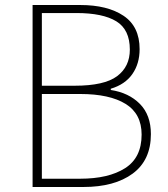

<svg xmlns="http://www.w3.org/2000/svg" viewBox="-20 -746 672 766"><path d="M110 -726H300Q409 -726 473 -683Q537 -640 537 -550Q537 -492 508 -450.5Q479 -409 422 -392V-387Q494 -376 538 -331.5Q582 -287 582 -211Q582 -107 509.5 -53.5Q437 0 313 0H110ZM278 -404Q396 -404 447 -442Q498 -480 498 -548Q498 -628 444 -661Q390 -694 285 -694H147V-404ZM300 -33Q413 -33 479 -75Q545 -117 545 -209Q545 -292 481 -331.5Q417 -371 300 -371H147V-33Z"/></svg>

Font: SpoqaHanSans
Style: Thin
Weight: 250
Designer: [Spoqa Han Sans] Dong-huui Kim \uAE40 \uB3D9 \uD718   [Noto Sans] Ryoko NISHIZUKA \u897F \u585A \u6DBC \u5B50  (kana & i
Foundry: Spoqa (http://bi.spoqa.com)
Version: Version 1.004;PS 1.004;hotconv 1.0.82;makeotf.lib2.5.63406